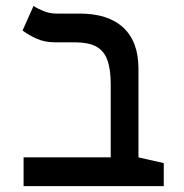

<svg xmlns="http://www.w3.org/2000/svg" viewBox="-20 -632 626 652"><path d="M536.1 -78.1V0H60.1V-97.7H449.7ZM450.2 -398.9V0H356V-345.7Q356 -398.4 344 -429.7Q332 -460.9 305.4 -474.6Q278.8 -488.3 234.4 -488.3H167.5Q131.8 -488.3 104.2 -500.7Q76.7 -513.2 56.6 -528.3L93.8 -611.8Q105 -604 126.5 -595Q147.9 -585.9 171.4 -585.9H250Q347.7 -585.9 398.9 -538.1Q450.2 -490.2 450.2 -398.9Z"/></svg>

Font: Cascadia Code
Style: Regular
Weight: 400
Monospace: yes
Designer: Aaron Bell
Foundry: Saja Typeworks
Version: Version 2106.017